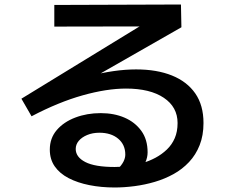

<svg xmlns="http://www.w3.org/2000/svg" viewBox="-20 -775 1040 852"><path d="M489 57Q429 57 376.5 46.5Q324 36 284.5 15.5Q245 -5 223 -36.5Q201 -68 201 -111Q201 -162 232 -198Q263 -234 314.5 -253.5Q366 -273 427 -273Q486 -273 532.5 -253Q579 -233 607 -194.5Q635 -156 635 -99Q635 -77 625.5 -55.5Q616 -34 595 -10L501 -23Q520 -42 528 -58Q536 -74 536 -89Q536 -133 504.5 -159.5Q473 -186 421 -186Q391 -186 367 -176Q343 -166 329.5 -150Q316 -134 316 -114Q316 -78 358.5 -56Q401 -34 489 -34Q517 -34 548 -38Q579 -42 610.5 -51Q642 -60 670 -75Q698 -90 720.5 -111.5Q743 -133 755.5 -162Q768 -191 768 -229Q768 -300 707 -341Q646 -382 539 -382Q454 -382 347 -352Q240 -322 120 -259L75 -337L732 -739L755 -658L221 -657V-753L783 -755L785 -654L160 -297L129 -347Q257 -406 372.5 -436.5Q488 -467 584 -467Q676 -467 743 -440Q810 -413 846.5 -360.5Q883 -308 883 -229Q883 -174 866 -131Q849 -88 819 -56Q789 -24 750 -2.5Q711 19 667 32Q623 45 577 51Q531 57 489 57Z"/></svg>

Font: Murecho Thin Medium
Style: Regular
Weight: 500
Version: Version 1.010